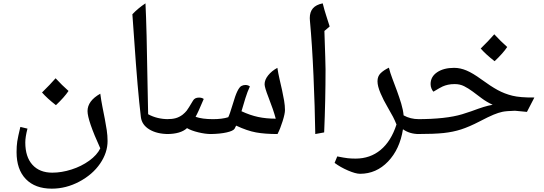

<svg xmlns="http://www.w3.org/2000/svg" viewBox="-20 -800 3289 1160"><path d="M293 339.8Q192.4 339.8 136.2 282Q80.1 224.1 80.1 119.1Q80.1 82.5 84.2 54.9Q88.4 27.3 103 -33.2L146 -22.9Q132.8 27.3 132.8 61Q132.8 147.9 176 195.6Q219.2 243.2 295.9 243.2Q352.1 243.2 411.9 224.1Q471.7 205.1 519 170.9Q566.4 136.7 585.9 96.2Q508.8 -72.8 508.8 -128.9Q508.8 -190.4 585.9 -233.9Q591.3 -192.4 598.9 -154.5Q606.4 -116.7 613.3 -81.5Q620.1 -46.4 625 -13.4Q629.9 19.5 629.9 51.8Q629.9 122.6 584.7 188.5Q539.6 254.4 459.5 297.1Q379.4 339.8 293 339.8ZM394 -250.5Q369.1 -212.9 317.9 -164.6Q265.6 -205.1 233.9 -241.2Q283.7 -290 315.9 -327.1Q354.5 -285.2 394 -250.5Z M858.9 -779.8Q866.2 -636.7 871.6 -282.2L875 -109.9Q929.2 -80.1 998 -80.1Q1007.8 -80.1 1007.8 -69.8V0Q1007.8 9.8 998 9.8Q928.7 9.8 882.8 -17.8Q836.9 -45.4 831.1 -92.8Q811.5 -254.9 791 -557.1L779.8 -713.9Q814.5 -750.5 858.9 -779.8Z M1253.9 9.8Q1220.7 9.8 1178.2 -0.5Q1135.7 -10.7 1109.9 -25.9Q1071.3 9.8 987.8 9.8Q978 9.8 978 0V-69.8Q978 -80.1 987.8 -80.1Q1020.5 -80.1 1042 -86.2Q1063.5 -92.3 1083 -106.9Q1098.1 -119.1 1107.7 -131.1Q1117.2 -143.1 1146 -191.9Q1156.2 -210.4 1182.1 -210.4Q1200.2 -210.4 1210.9 -202.1Q1177.2 -121.6 1161.6 -94.2Q1201.7 -80.1 1266.6 -80.1Q1322.3 -80.1 1358.9 -91.8Q1366.7 -105 1387.2 -173.3Q1401.4 -222.7 1413.8 -248.3Q1426.3 -273.9 1438 -280.3Q1449.7 -286.6 1462.4 -286.6Q1478.5 -286.6 1489.7 -277.8Q1474.6 -245.6 1462.4 -206.1Q1450.2 -166.5 1439 -127.9Q1491.7 -103.5 1539.8 -93.3Q1587.9 -83 1646 -83Q1632.3 -134.8 1602.1 -211.9Q1578.6 -272 1578.6 -291Q1578.6 -317.9 1600.1 -344.7Q1621.6 -371.6 1655.8 -390.1Q1661.1 -356 1668.9 -322Q1676.8 -288.1 1684.1 -255.4Q1691.4 -222.7 1696.5 -192.1Q1701.7 -161.6 1701.7 -134.8Q1701.7 -113.3 1687.7 -68.4Q1673.8 -23.4 1656.7 9.8Q1580.1 9.8 1526.6 0Q1473.1 -9.8 1406.7 -41L1397 -22Q1388.2 -8.8 1349.4 0Q1310.5 8.8 1253.9 9.8Z M1939.9 -612.8Q1946.8 -414.6 1946.8 -381.8Q1946.8 -196.3 1938.5 0L1884.8 9.8Q1882.3 -153.3 1874 -343Q1865.7 -532.7 1852.5 -674.8L1851.6 -690.9Q1851.6 -727.5 1870.4 -749.5Q1889.2 -771.5 1929.7 -779.8Q1940.9 -735.4 1950.7 -706.1L1971.7 -640.1Z M2510.7 9.8Q2455.1 9.8 2414.6 -19Q2395.5 101.6 2324.5 175.8Q2253.4 250 2155.3 250Q2128.9 250 2082.8 230.2Q2036.6 210.4 2001.5 184.1L2017.6 145Q2058.6 153.3 2080.6 155.8Q2102.5 158.2 2128.4 158.2Q2216.3 158.2 2279.5 105.7Q2342.8 53.2 2375.5 -47.9Q2364.7 -74.7 2354.5 -94.2Q2344.2 -113.8 2319.8 -156.2Q2297.9 -192.9 2279.3 -236.1Q2260.7 -279.3 2260.7 -309.1Q2260.7 -338.9 2279.1 -357.2Q2297.4 -375.5 2329.6 -391.1Q2336.9 -360.8 2350.8 -324.5Q2364.7 -288.1 2378.7 -250Q2392.6 -211.9 2404.1 -174.1Q2415.5 -136.2 2418.5 -103Q2459.5 -80.1 2510.7 -80.1Q2520.5 -80.1 2520.5 -69.8V0Q2520.5 9.8 2510.7 9.8Z M2500.5 9.8Q2490.7 9.8 2490.7 0V-69.8Q2490.7 -80.1 2500.5 -80.1Q2674.3 -80.1 2772.5 -109.9L2826.2 -127.4Q2875 -145.5 2901.9 -153.8Q2928.7 -162.1 2956.5 -167Q2918.9 -184.6 2890.1 -206.3Q2861.3 -228 2835.7 -247.1Q2810.1 -266.1 2784.4 -279.1Q2758.8 -292 2727.5 -292Q2704.6 -292 2686.8 -288.1Q2668.9 -284.2 2654.3 -277.6Q2639.6 -271 2598.6 -246.1Q2591.8 -252.9 2586.7 -265.4Q2581.5 -277.8 2581.5 -292Q2581.5 -336.9 2621.1 -363.5Q2660.6 -390.1 2723.6 -390.1Q2760.7 -390.1 2798.8 -374Q2836.9 -357.9 2887.7 -320.8Q2945.8 -278.3 2987.1 -255.9Q3028.3 -233.4 3075.7 -221.7Q3123 -210 3208.5 -210.9L3163.6 -124L3091.3 -130.9Q3038.6 -129.4 3015.4 -124.5Q2992.2 -119.6 2961.9 -107.2Q2931.6 -94.7 2876.5 -65.9Q2815.4 -34.2 2766.4 -18.3Q2717.3 -2.4 2659.9 3.7Q2602.5 9.8 2500.5 9.8ZM3044.4 -516.1Q3019.5 -478.5 2968.3 -430.2Q2916 -470.7 2884.3 -506.8Q2934.1 -555.7 2966.3 -592.8Q3004.9 -550.8 3044.4 -516.1Z"/></svg>

Font: Droid Arabic Naskh Colored
Style: Regular
Weight: 400
Designer: Pascal Zoghbi
Foundry: Ascender Corporation
Version: Version 1.00